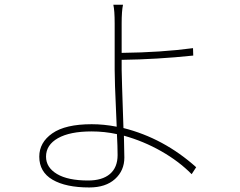

<svg xmlns="http://www.w3.org/2000/svg" viewBox="-20 -786 1040 833"><path d="M490.2 -113.3Q490.2 -150.4 487.3 -204.1Q433.6 -215.8 377 -215.8Q283.2 -215.8 231.4 -186.5Q179.7 -157.2 179.7 -106.4Q179.7 -59.6 227.1 -31.2Q274.4 -2.9 362.3 -2.9Q423.8 -2.9 457 -31.2Q490.2 -59.6 490.2 -113.3ZM507.8 -526.4V-483.4Q507.8 -460 515.6 -230.5Q690.4 -186.5 831.1 -60.5L811.5 -30.3Q756.8 -85.9 679.7 -129.9Q602.5 -173.8 517.6 -197.3Q519.5 -125 519.5 -102.5Q519.5 -45.9 479 -9.3Q438.5 27.3 367.2 27.3Q265.6 27.3 208 -6.3Q150.4 -40 150.4 -106.4Q150.4 -168 207 -207.5Q263.7 -247.1 377.9 -247.1Q430.7 -247.1 486.3 -236.3Q485.4 -264.6 482.9 -317.9Q480.5 -371.1 479 -412.1Q477.5 -453.1 477.5 -483.4V-684.6Q477.5 -740.2 471.7 -765.6H513.7Q507.8 -738.3 507.8 -684.6V-556.6Q679.7 -558.6 817.4 -577.1L818.4 -544.9Q659.2 -528.3 507.8 -526.4Z"/></svg>

Font: GenEi Gothic M ExtraLight
Style: Regular
Weight: 200
Designer: o_tamon (Modified); [Source Han Sans]
Ryoko NISHIZUKA  (kana & ideographs); Paul D. Hunt (Latin, Greek & Cyrillic); Wenl
Version: Version 1.1a;Original Version 1.004